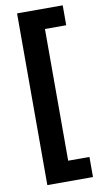

<svg xmlns="http://www.w3.org/2000/svg" viewBox="-97 -763 516 969"><g transform="rotate(-10 161.0 -279.0)"><path d="M298 161V58H189V-617H298V-719H64V161Z"/></g></svg>

Font: Noto Sans Arabic UI SmCn
Style: Bold
Weight: 700
Width: 4
Designer: Monotype Design Team, Nadine Chahine and Nizar Qandah
Foundry: Monotype Imaging Inc.
Version: Version 2.010